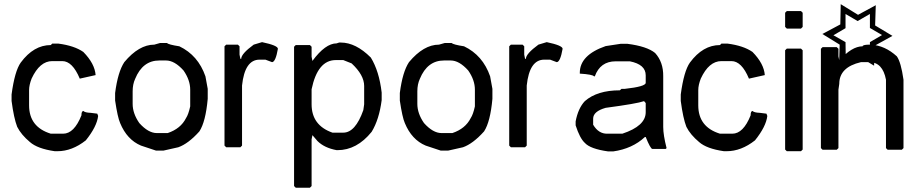

<svg xmlns="http://www.w3.org/2000/svg" viewBox="-20 -709 4290 899"><path d="M224.6 -504.9H252.9Q328.1 -495.1 370.1 -465.8Q423.8 -411.1 427.7 -357.4L353.5 -340.8Q319.3 -422.9 271.5 -422.9H224.6Q166 -422.9 127.9 -340.8Q116.2 -310.5 116.2 -287.1V-215.8Q116.2 -114.3 217.8 -83H275.4Q327.1 -83 361.3 -168.9Q361.3 -188.5 370.1 -189.5Q377.9 -181.6 404.3 -180.7L435.5 -176.8L439.5 -166Q433.6 -116.2 381.8 -51.8Q317.4 -1 249 -1H236.3Q155.3 -12.7 120.1 -43.9Q79.1 -78.1 60.5 -115.2Q44.9 -155.3 34.2 -236.3V-266.6Q48.8 -376 77.1 -416Q137.7 -498 217.8 -498Z M730 -507.8H761.2Q769 -500 819.8 -492.2Q907.7 -450.2 941.9 -351.6Q949.2 -309.6 952.6 -293V-246.1Q942.9 -138.7 913.6 -93.8Q861.8 -36.1 814.9 -19.5L745.6 -3.9H710.4L640.1 -27.3Q574.7 -54.7 542.5 -132.8Q530.8 -159.2 519 -238.3V-273.4Q531.7 -372.1 562 -418Q630.4 -500 702.6 -500Q702.6 -500 730 -507.8ZM601.1 -281.2V-222.7Q601.1 -177.7 632.3 -132.8Q674.3 -85.9 714.4 -85.9H765.1Q826.2 -106.4 851.1 -156.2Q862.3 -172.9 870.6 -210.9V-289.1Q870.6 -334 839.4 -378.9Q797.4 -425.8 757.3 -425.8H726.1Q647.9 -425.8 612.8 -339.8Q601.1 -314.5 601.1 -281.2Z M1207 -511.7Q1281.2 -496.1 1281.2 -480.5Q1270.5 -418.9 1253.9 -418L1222.7 -429.7H1195.3Q1126 -429.7 1113.3 -308.6V-27.3L1105.5 -19.5H1039.1L1031.2 -27.3V-492.2L1039.1 -500H1093.8L1101.6 -492.2V-453.1L1105.5 -433.6H1109.4Q1109.4 -457 1168 -500Z M1567.9 -509.8H1575.7Q1646 -509.8 1716.3 -439.5Q1755.4 -376 1767.1 -275.4V-240.2Q1755.4 -149.4 1720.2 -91.8Q1650.9 -5.9 1560.1 -5.9H1556.2Q1498.5 -16.6 1466.3 -48.8L1442.9 -76.2L1439 -56.6V162.1L1431.2 169.9H1364.7L1356.9 162.1V-490.2L1364.7 -498H1431.2L1439 -490.2V-443.4L1442.9 -423.8Q1503.4 -505.9 1556.2 -505.9ZM1439 -220.7Q1439 -122.1 1536.6 -87.9H1587.4Q1644 -87.9 1681.2 -193.4L1685.1 -220.7V-306.6Q1685.1 -357.4 1626.5 -412.1L1587.4 -427.7H1552.2Q1467.3 -427.7 1439 -291Z M2063 -507.8H2094.2Q2102.1 -500 2152.8 -492.2Q2240.7 -450.2 2274.9 -351.6Q2282.2 -309.6 2285.6 -293V-246.1Q2275.9 -138.7 2246.6 -93.8Q2194.8 -36.1 2147.9 -19.5L2078.6 -3.9H2043.5L1973.1 -27.3Q1907.7 -54.7 1875.5 -132.8Q1863.8 -159.2 1852.1 -238.3V-273.4Q1864.7 -372.1 1895 -418Q1963.4 -500 2035.6 -500Q2035.6 -500 2063 -507.8ZM1934.1 -281.2V-222.7Q1934.1 -177.7 1965.3 -132.8Q2007.3 -85.9 2047.4 -85.9H2098.1Q2159.2 -106.4 2184.1 -156.2Q2195.3 -172.9 2203.6 -210.9V-289.1Q2203.6 -334 2172.4 -378.9Q2130.4 -425.8 2090.3 -425.8H2059.1Q1981 -425.8 1945.8 -339.8Q1934.1 -314.5 1934.1 -281.2Z M2540 -511.7Q2614.3 -496.1 2614.3 -480.5Q2603.5 -418.9 2586.9 -418L2555.7 -429.7H2528.3Q2459 -429.7 2446.3 -308.6V-27.3L2438.5 -19.5H2372.1L2364.3 -27.3V-492.2L2372.1 -500H2426.8L2434.6 -492.2V-453.1L2438.5 -433.6H2442.4Q2442.4 -457 2501 -500Z M2886.2 -503.9H2917.5Q3009.3 -492.2 3047.4 -460.9Q3086.4 -418 3085.4 -351.6V-114.3Q3085.4 -77.1 3101.1 -15.6L3097.2 -11.7H3034.7Q3025.9 -11.7 3003.4 -67.4H2999.5Q2940.9 -12.7 2851.1 0H2827.6Q2743.7 -11.7 2718.3 -40Q2694.8 -61.5 2675.3 -122.1V-140.6Q2687 -202.1 2718.3 -235.4Q2775.9 -286.1 2882.3 -286.1L2890.1 -293H2905.8Q3003.4 -303.7 3003.4 -321.3V-356.4Q3003.4 -407.2 2929.2 -421.9H2862.8Q2790.5 -421.9 2765.1 -351.6H2761.2Q2755.4 -360.4 2694.8 -364.3V-368.2Q2694.8 -451.2 2815.9 -493.2ZM2757.3 -153.3V-125Q2782.7 -82 2823.7 -83H2894Q3003.4 -119.1 3003.4 -183.6V-226.6L2995.6 -235.4Q2962.4 -223.6 2815.9 -204.1Q2757.3 -187.5 2757.3 -153.3Z M3357.9 -504.9H3386.2Q3461.4 -495.1 3503.4 -465.8Q3557.1 -411.1 3561 -357.4L3486.8 -340.8Q3452.6 -422.9 3404.8 -422.9H3357.9Q3299.3 -422.9 3261.2 -340.8Q3249.5 -310.5 3249.5 -287.1V-215.8Q3249.5 -114.3 3351.1 -83H3408.7Q3460.4 -83 3494.6 -168.9Q3494.6 -188.5 3503.4 -189.5Q3511.2 -181.6 3537.6 -180.7L3568.8 -176.8L3572.8 -166Q3566.9 -116.2 3515.1 -51.8Q3450.7 -1 3382.3 -1H3369.6Q3288.6 -12.7 3253.4 -43.9Q3212.4 -78.1 3193.8 -115.2Q3178.2 -155.3 3167.5 -236.3V-266.6Q3182.1 -376 3210.4 -416Q3271 -498 3351.1 -498Z M3664.1 -657.2H3730.5L3738.3 -649.4V-583L3730.5 -575.2H3664.1L3656.2 -583V-649.4ZM3664.1 -481.4H3730.5L3738.3 -473.6V-8.8L3730.5 -1H3664.1L3656.2 -8.8V-473.6Z M4053.2 -446.3V-511.7L4109.9 -544.9L4053.2 -578.1V-643.6L3995.6 -610.4L3939 -643.6V-577.1L3882.3 -543.9L3939 -511.7L3939.9 -445.3L3996.6 -478.5ZM4072.8 -401.4 3991.7 -450.2 3908.7 -405.3 3911.6 -500 3830.6 -549.8 3914.6 -594.7 3916.5 -689.5 3997.6 -639.6 4080.6 -684.6 4077.6 -589.8 4158.7 -541 4075.7 -495.1Z M4046.4 -500H4058.1Q4123.5 -496.1 4179.2 -445.3Q4198.7 -418 4210.4 -335.9V-15.6L4202.6 -7.8H4136.2L4128.4 -15.6V-335.9Q4112.8 -418 4050.3 -418H4011.2Q3909.7 -394.5 3909.7 -316.4L3905.8 -289.1V-15.6L3897.9 -7.8H3831.5L3823.7 -15.6V-480.5L3831.5 -488.3H3897.9L3905.8 -480.5V-445.3L3909.7 -425.8Q3968.3 -492.2 4019 -492.2Q4019 -499 4046.4 -500Z"/></svg>

Font: Dehalvi Khush Khat
Style: Regular
Weight: 400
Version: Version 002.500